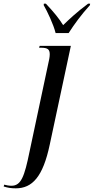

<svg xmlns="http://www.w3.org/2000/svg" viewBox="-147 -786 511 1046"><path d="M156 -606H227C258 -654 294 -704 343 -758L344 -766H333C271 -720 229 -680 197 -649C174 -686 148 -718 103 -766H92L91 -758C111 -723 144 -654 156 -606ZM-61 240C29 240 87 177 124 2L239 -536H69L66 -526H76C113 -526 124 -517 124 -490C124 -474 120 -457 115 -435L14 40C-14 177 -32 226 -85 226C-97 226 -115 223 -124 220L-127 230C-104 237 -88 240 -61 240Z"/></svg>

Font: Noto Serif Display ExtraCondensed Medium
Style: Italic
Weight: 500
Width: 2
Italic angle: -12°
Designer: Monotype Design Team
Foundry: Monotype Imaging Inc.
Version: Version 2.009